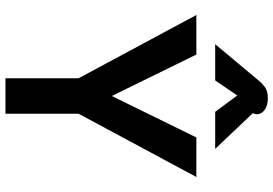

<svg xmlns="http://www.w3.org/2000/svg" viewBox="-169 -833 1002 704"><g transform="rotate(90 332.0 -481.0)"><path d="M267 -268 35 -700H180L332 -390L484 -700H629L397 -268V0H267ZM275 -928Q291 -947 304.5 -954.5Q318 -962 339 -962Q368 -962 383.5 -950Q399 -938 399 -922Q399 -919 397 -913L395 -907L526 -769H390L330 -850L275 -769H142Z"/></g></svg>

Font: Niramit
Style: Bold
Weight: 700
Designer: Katatrad Aksorn Co.,Ltd.
Foundry: Cadson Demak Co.,Ltd.
Version: Version 1.001; ttfautohint (v1.6)